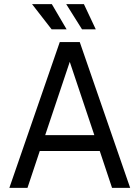

<svg xmlns="http://www.w3.org/2000/svg" viewBox="-20 -902 670 922"><path d="M25 0H112L171 -177H459L518 0H605L363 -700H267ZM134 -882 228 -761H300L229 -882ZM197 -253 315 -605 433 -253ZM298 -882 374 -761H440L383 -882Z"/></svg>

Font: Meta Space
Style: Regular
Weight: 400
Designer: Meta Pool / Florian Karsten
Foundry: Meta Pool / Florian Karsten
Version: Version 2.000;Glyphs 3.1.1 (3137)